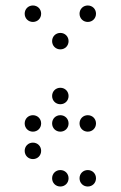

<svg xmlns="http://www.w3.org/2000/svg" viewBox="-20 -700 440 700"><path d="M100 -620C117 -620 130 -633 130 -650C130 -667 117 -680 100 -680C83 -680 70 -667 70 -650C70 -633 83 -620 100 -620ZM300 -620C317 -620 330 -633 330 -650C330 -667 317 -680 300 -680C283 -680 270 -667 270 -650C270 -633 283 -620 300 -620ZM200 -520C217 -520 230 -533 230 -550C230 -567 217 -580 200 -580C183 -580 170 -567 170 -550C170 -533 183 -520 200 -520ZM200 -320C217 -320 230 -333 230 -350C230 -367 217 -380 200 -380C183 -380 170 -367 170 -350C170 -333 183 -320 200 -320ZM100 -220C117 -220 130 -233 130 -250C130 -267 117 -280 100 -280C83 -280 70 -267 70 -250C70 -233 83 -220 100 -220ZM200 -220C217 -220 230 -233 230 -250C230 -267 217 -280 200 -280C183 -280 170 -267 170 -250C170 -233 183 -220 200 -220ZM300 -220C317 -220 330 -233 330 -250C330 -267 317 -280 300 -280C283 -280 270 -267 270 -250C270 -233 283 -220 300 -220ZM100 -120C117 -120 130 -133 130 -150C130 -167 117 -180 100 -180C83 -180 70 -167 70 -150C70 -133 83 -120 100 -120ZM200 -20C217 -20 230 -33 230 -50C230 -67 217 -80 200 -80C183 -80 170 -67 170 -50C170 -33 183 -20 200 -20ZM300 -20C317 -20 330 -33 330 -50C330 -67 317 -80 300 -80C283 -80 270 -67 270 -50C270 -33 283 -20 300 -20Z"/></svg>

Font: TINY 5x3 60
Style: Regular
Weight: 150
Designer: Jack Halten Fahnestock
Foundry: Velvetyne Type Foundry
Version: Version 1.002;hotconv 1.0.109;makeotfexe 2.5.65596